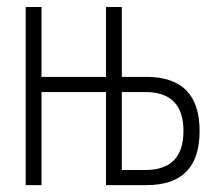

<svg xmlns="http://www.w3.org/2000/svg" viewBox="-20 -538 626 558"><path d="M54.7 0H100.6V-270.5H288.1V0H405.8C508.8 0 560.1 -52.2 560.1 -157.2C560.1 -262.2 508.8 -314.5 405.8 -314.5H334V-517.6H288.1V-314.5H100.6V-517.6H54.7ZM334 -43.9V-270.5H401.9C476.1 -270.5 513.2 -232.9 513.2 -157.2C513.2 -81.5 476.1 -43.9 401.9 -43.9Z"/></svg>

Font: Cascadia Mono PL ExtraLight
Style: Regular
Weight: 200
Monospace: yes
Designer: Aaron Bell
Foundry: Saja Typeworks
Version: Version 2404.023